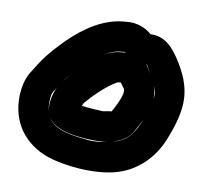

<svg xmlns="http://www.w3.org/2000/svg" viewBox="-33 -702 337 318"><g transform="rotate(5 135.5 -543.0)"><path d="M191 -599C191 -599 204 -603 205 -602C206 -601 207 -599 208 -596C215 -580 222 -567 223 -556C223 -550 219 -532 205 -505C193 -482 180 -473 164 -470C149 -468 134 -465 116 -469C75 -477 46 -486 50 -526C51 -535 53 -541 54 -542C71 -565 67 -562 100 -590C125 -611 145 -619 161 -619H168C171 -608 180 -600 191 -599ZM168 -669H161C129 -669 97 -653 67 -628C37 -602 32 -595 14 -571C6 -560 2 -547 0 -532C-5 -488 16 -452 57 -434C83 -423 134 -412 173 -420C205 -427 233 -448 250 -482C277 -536 280 -567 253 -617C245 -631 233 -651 207 -652C198 -662 183 -669 168 -669ZM168 -618H161C130 -618 102 -595 69 -562C58 -551 50 -532 50 -515C50 -486 83 -477 101 -473C138 -465 176 -464 194 -489C215 -519 232 -550 215 -581L205 -601C202 -610 196 -629 168 -618ZM165 -568 171 -558C173 -554 170 -542 154 -519C150 -519 147 -519 140 -518C140 -518 116 -521 104 -524C105 -525 106 -527 107 -529C138 -559 159 -568 161 -568Z"/></g></svg>

Font: AppleStorm
Style: CBo
Weight: 400
Foundry: Cannot Into Space Fonts
Version: Version 1.01